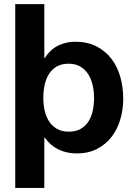

<svg xmlns="http://www.w3.org/2000/svg" viewBox="-20 -734 651 935"><path d="M195.8 -713.9V-451.2H198.2Q224.6 -493.2 263.4 -512Q302.2 -530.8 345.2 -530.8Q405.8 -530.8 450 -508.1Q494.1 -485.4 523.2 -447Q552.2 -408.7 566.2 -358.4Q580.1 -308.1 580.1 -252.9Q580.1 -200.7 565.9 -152.6Q551.8 -104.5 523.4 -67.6Q495.1 -30.8 452.6 -8.8Q410.2 13.2 353 13.2Q304.7 13.2 264.6 -6.3Q224.6 -25.9 198.2 -64H195.8V181.2H54.2V-713.9ZM438 -256.8Q438 -288.1 431.4 -318.1Q424.8 -348.1 410.2 -371.6Q395.5 -395 371.8 -409.4Q348.1 -423.8 314 -423.8Q279.3 -423.8 255.6 -409.7Q231.9 -395.5 217.5 -372.1Q203.1 -348.6 197 -318.6Q190.9 -288.6 190.9 -256.8Q190.9 -225.6 197.5 -195.8Q204.1 -166 218.8 -143.3Q233.4 -120.6 257.1 -106.7Q280.8 -92.8 314.9 -92.8Q350.1 -92.8 373.5 -106.7Q397 -120.6 411.4 -143.3Q425.8 -166 431.9 -195.8Q438 -225.6 438 -256.8Z"/></svg>

Font: XB Khoramshahr
Style: Bold
Weight: 700
Designer: Behnam
Foundry: Irmug
Version: Version 8.005 2009